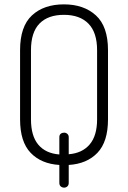

<svg xmlns="http://www.w3.org/2000/svg" viewBox="-20 -751 587 880"><path d="M252 87V5Q169 0 120.5 -50.5Q72 -101 72 -204V-521Q72 -630 126.5 -680.5Q181 -731 273 -731Q364 -731 419.5 -680.5Q475 -630 475 -521V-204Q475 -101 426.5 -50.5Q378 0 295 5V87Q295 98 288.5 103.5Q282 109 274 109Q265 109 258.5 103.5Q252 98 252 87ZM273 -683Q200 -683 161 -643Q122 -603 122 -521V-204Q122 -128 155.5 -88Q189 -48 252 -43V-122Q252 -133 258.5 -138Q265 -143 274 -143Q282 -143 288.5 -137.5Q295 -132 295 -122V-44Q357 -49 391 -89Q425 -129 425 -204V-521Q425 -602 385.5 -642.5Q346 -683 273 -683Z"/></svg>

Font: Dosis
Style: Regular
Weight: 400
Designer: Edgar Tolentino, Pablo Impallari, Igino Marini
Foundry: Edgar Tolentino, Pablo Impallari, Igino Marini
Version: Version 1.007;Glyphs 3.1.1 (3134)